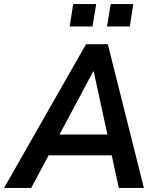

<svg xmlns="http://www.w3.org/2000/svg" viewBox="-53 -922 772 942"><path d="M-33 0 369 -705H476L653 0H530L487 -197L528 -160H148L205 -196L100 0ZM404 -571 224 -234 206 -262H502L480 -234L407 -571ZM472 -792 490 -902H601L584 -792ZM289 -792 306 -902H419L401 -792Z"/></svg>

Font: Nunito Sans 10pt SemiCondensed
Style: Bold Italic
Weight: 700
Width: 4
Italic angle: -9°
Designer: Vernon Adams
Foundry: Vernon Adams
Version: Version 3.101;gftools[0.9.27]